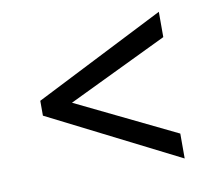

<svg xmlns="http://www.w3.org/2000/svg" viewBox="-64 -625 795 687"><g transform="rotate(-10 333.0 -281.5)"><path d="M554 -15.5 81 -254.5V-308.5L554 -548.5V-456.5L191.5 -282L554 -106Z"/></g></svg>

Font: Merriweather 48pt
Style: Bold
Weight: 700
Version: Version 2.100